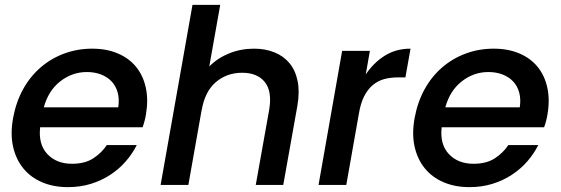

<svg xmlns="http://www.w3.org/2000/svg" viewBox="-20 -760 2307 789"><path d="M337 -464Q277 -464 228 -426Q179 -388 160 -319H466Q471 -353 463.5 -380Q456 -407 438.5 -425.5Q421 -444 395 -454Q369 -464 337 -464ZM542 -164Q524 -128 496.5 -96.5Q469 -65 433 -41.5Q397 -18 353.5 -4.5Q310 9 259 9Q200 9 153 -11Q106 -31 75.5 -68.5Q45 -106 33.5 -158.5Q22 -211 34 -276Q46 -341 75 -393.5Q104 -446 147 -483Q190 -520 244 -540Q298 -560 359 -560Q418 -560 464 -540.5Q510 -521 539 -485.5Q568 -450 579 -400.5Q590 -351 580 -291Q578 -278 574.5 -264.5Q571 -251 566 -237H145Q137 -167 174.5 -127Q212 -87 276 -87Q329 -87 363.5 -109.5Q398 -132 419 -164Z M771 -740H885L840 -487Q875 -522 922.5 -541Q970 -560 1024 -560Q1070 -560 1107.5 -545Q1145 -530 1169.5 -500.5Q1194 -471 1203 -427Q1212 -383 1202 -325L1144 0H1031L1086 -308Q1099 -384 1068.5 -422.5Q1038 -461 975 -461Q912 -461 867 -422.5Q822 -384 809 -308V-310L754 0H640Z M1289 0 1386 -551H1500L1483 -454Q1515 -502 1561 -531Q1607 -560 1667 -560L1646 -442H1617Q1585 -442 1559 -435Q1533 -428 1512 -410.5Q1491 -393 1476.5 -364.5Q1462 -336 1455 -294L1403 0Z M1987 -464Q1927 -464 1878 -426Q1829 -388 1810 -319H2116Q2121 -353 2113.5 -380Q2106 -407 2088.5 -425.5Q2071 -444 2045 -454Q2019 -464 1987 -464ZM2192 -164Q2174 -128 2146.5 -96.5Q2119 -65 2083 -41.5Q2047 -18 2003.5 -4.5Q1960 9 1909 9Q1850 9 1803 -11Q1756 -31 1725.5 -68.5Q1695 -106 1683.5 -158.5Q1672 -211 1684 -276Q1696 -341 1725 -393.5Q1754 -446 1797 -483Q1840 -520 1894 -540Q1948 -560 2009 -560Q2068 -560 2114 -540.5Q2160 -521 2189 -485.5Q2218 -450 2229 -400.5Q2240 -351 2230 -291Q2228 -278 2224.5 -264.5Q2221 -251 2216 -237H1795Q1787 -167 1824.5 -127Q1862 -87 1926 -87Q1979 -87 2013.5 -109.5Q2048 -132 2069 -164Z"/></svg>

Font: SVN-Poppins Medium
Style: Italic
Weight: 500
Italic angle: -10°
Designer: Ninad Kale (Devanagari), Jonny Pinhorn (Latin)
Foundry: Indian Type Foundry
Version: Version 3.002 2017; ttfautohint (v1.8.3)